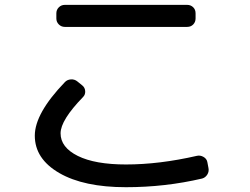

<svg xmlns="http://www.w3.org/2000/svg" viewBox="-20 -740 1040 800"><path d="M250 -719.7H759.8Q774.4 -719.7 784.7 -710Q794.9 -700.2 794.9 -684.6V-663.1Q794.9 -648.4 785.2 -638.2Q775.4 -627.9 759.8 -627.9H250Q235.4 -627.9 225.1 -638.2Q214.8 -648.4 214.8 -663.1V-684.6Q214.8 -699.2 225.1 -709.5Q235.4 -719.7 250 -719.7ZM504.9 40Q329.1 40 227.1 -19Q125 -78.1 125 -174.8Q125 -267.6 250 -397.5Q259.8 -408.2 275.4 -409.2Q291 -410.2 302.7 -400.4L323.2 -383.8Q334 -375 335 -360.4Q335.9 -345.7 326.2 -335.9Q232.4 -239.3 232.4 -184.6Q232.4 -126 304.2 -90.3Q376 -54.7 504.9 -54.7Q643.6 -54.7 800.8 -90.8Q814.5 -93.8 827.6 -86.4Q840.8 -79.1 843.8 -65.4L848.6 -40Q851.6 -25.4 843.8 -12.7Q835.9 0 822.3 3.9Q668 40 504.9 40Z"/></svg>

Font: Rounded-L Mgen+ 1m medium
Style: Regular
Weight: 500
Designer: [Source Han Sans]
Ryoko NISHIZUKA  (kana & ideographs); Paul D. Hunt (Latin, Greek & Cyrillic); Wenlong ZHANG  (bopomofo
Version: Version 1.059.20150602